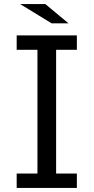

<svg xmlns="http://www.w3.org/2000/svg" viewBox="-20 -899 460 944"><path d="M62 -725.1H357.9V-654.3H255.9V-45.9H357.9V24.9H62V-45.9H164.1V-654.3H62ZM203.1 -878.9 316.9 -784.2H233.9L79.1 -878.9Z"/></svg>

Font: FORM UDPGothic
Style: Regular
Weight: 400
Foundry: Pronama LLC
Version: Version 1.05101